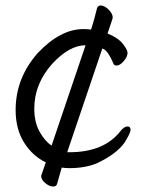

<svg xmlns="http://www.w3.org/2000/svg" viewBox="-20 -596 540 700"><path d="M174 84Q160 84 145 71.5Q130 59 130 45L147 -4Q99 -27 68 -76Q37 -125 37 -195Q37 -311 117 -402Q200 -490 284 -490Q300 -490 312 -488Q324 -525 334 -567Q338 -576 347 -576Q361 -576 376 -561Q391 -546 391 -532Q391 -528 372 -474Q411 -458 428 -436Q445 -414 445 -404Q445 -389 431 -373Q417 -357 405 -357Q397 -357 394 -363Q372 -415 353 -419L225 -41H233Q360 -41 420 -119Q433 -135 445 -135Q456 -135 456 -123Q456 -114 443 -91Q418 -41 334 -1Q291 17 233 17Q218 17 205 15L188 75Q185 84 174 84ZM168 -65 292 -431Q233 -431 170 -363Q105 -290 105 -200Q105 -150 124.5 -115.5Q144 -81 168 -65Z"/></svg>

Font: LXGW WenKai Mono Lite
Style: Regular
Weight: 400
Monospace: yes
Designer: LXGW / Fontworks Inc.
Foundry: LXGW / Fontworks Inc.
Version: Version 1.520; June 14, 2025